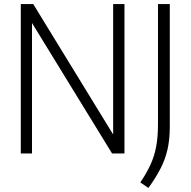

<svg xmlns="http://www.w3.org/2000/svg" viewBox="-20 -760 944 951"><path d="M83 0V-740H144.5L558.5 -64.5H540.5V-740H596.5V0H535L120.5 -675.5H138.5V0ZM715 171 675 143.5Q706 98 725.2 56Q744.5 14 753.5 -33.8Q762.5 -81.5 762.5 -144.5V-740H821V-132Q821 -70.5 810 -21.2Q799 28 775.5 74Q752 120 715 171Z"/></svg>

Font: Encode Sans SemiCondensed Light
Style: Regular
Weight: 300
Width: 4
Designer: Multiple Designers
Foundry: Impallari Type
Version: Version 3.002